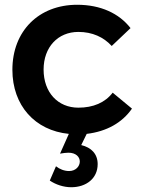

<svg xmlns="http://www.w3.org/2000/svg" viewBox="-20 -559 604 806"><path d="M534 -103 453 -170C421 -128 371 -107 309 -107C223 -107 163 -171 163 -267C163 -361 223 -425 309 -425C368 -425 415 -403 449 -366L528 -441C480 -503 402 -539 304 -539C143 -539 32 -429 32 -266C32 -116 127 -11 269 3L232 86C243 84 257 82 267 82C299 82 315 100 315 119C315 139 298 159 270 159C250 159 230 151 215 139L189 199C214 216 247 227 279 227C342 227 390 190 390 130C390 87 363 60 321 50L344 3C428 -7 493 -44 534 -103Z"/></svg>

Font: Montserrat_SPRD_medium Medium
Style: Regular
Weight: 400
Designer: Julieta Ulanovsky edited by Nelly Hempel
Foundry: Julieta Ulanovsky
Version: Version 4.000;PS 004.000;hotconv 1.0.88;makeotf.lib2.5.64775